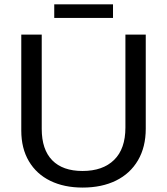

<svg xmlns="http://www.w3.org/2000/svg" viewBox="-20 -846 762 876"><path d="M356.9 9.8C415.5 9.8 466.4 -0.9 509.5 -22.2C552.7 -43.5 586 -74.4 609.6 -114.7C633.2 -155.1 645 -203.1 645 -258.8V-688H552.2V-264.2C552.2 -199.4 535.1 -150.1 500.7 -116.5C466.4 -82.8 418.3 -65.9 356.4 -65.9C296.2 -65.9 250.2 -82.2 218.3 -114.7C186.4 -147.3 170.4 -195 170.4 -257.8V-688H77.1V-250C77.1 -196 88.7 -149.4 111.8 -110.4C134.9 -71.3 167.5 -41.5 209.5 -21C251.5 -0.5 300.6 9.8 356.9 9.8ZM495.6 -764.2V-826.2H227.5V-764.2Z"/></svg>

Font: Arimo
Style: Regular
Weight: 400
Designer: Steve Matteson
Foundry: Monotype Imaging Inc.
Version: Version 1.32